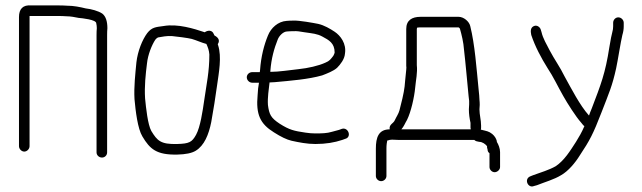

<svg xmlns="http://www.w3.org/2000/svg" viewBox="-20 -548 2369 708"><path d="M89 -9V-489H197C206.3 -489 215.3 -488.7 224 -488C240.9 -488 256.3 -484.7 270 -482C282.4 -480.9 335 -475.8 335 -462C336.3 -456 337 -450 337 -444C336.3 -436.7 336 -428.3 336 -419V14C336 24.6 345.4 33 356 33C366.6 33 375 24.6 375 14V-419C375 -428.3 375.3 -436.7 376 -444C376 -468.2 370.6 -487.6 357 -498C342.6 -507.6 317 -514.7 296 -517C275.8 -522 251.9 -527 227 -527C217 -527.7 207 -528 197 -528H96C63.9 -530.9 50 -514.5 50 -485V-9C50 1.3 59.4 11 69.5 11C79.6 11 89 1.3 89 -9Z M752 -347C752 -283 741.7 -238.8 733 -178C727.4 -139 718.8 -79.7 703 -51C687.8 -23.6 677.8 -18.2 633 -17C572.2 -15.4 559.7 -29.4 538 -65C524.9 -88.3 518.4 -150.3 515 -185C512.1 -230 517.1 -274.7 522 -314C525.4 -346.7 539.8 -382.2 553 -402C557 -406.7 560.3 -409.3 563 -410C576.8 -412.5 596.6 -416.3 614 -415C627.4 -414 675.5 -407.7 687 -404.5C703.5 -399.9 724.1 -390.2 741 -386C746.7 -373.3 750.8 -363 752 -347ZM735 -429C695.6 -442.1 635.5 -461.3 583 -452C553.5 -448.1 539.9 -447.4 523 -426C504.6 -401.5 487.7 -359.2 483 -318C479.1 -276.6 473.3 -227.8 476 -182C479.9 -139 487.6 -73.5 505 -45C532.7 1.8 557.3 23.7 634 22C664.7 21.3 687.2 16.7 701.5 8C733.4 -11.3 749.7 -51.5 759 -98C766.8 -140.5 774.8 -192.1 780.5 -233.5C786.7 -278.5 798.6 -338.1 784 -382C784 -382.7 783.7 -383.7 783 -385C793.5 -400.8 782 -411.5 771 -417L768 -423C762.3 -438.1 745.3 -436.8 735 -429Z M977 -283V-287C980.5 -332.9 991.1 -369.7 1004 -402C1009.3 -416.2 1024.9 -432 1039 -432C1045.7 -432.7 1054 -433 1064 -433C1072.7 -433.7 1085.7 -432.3 1103 -429C1133.3 -424.5 1149.2 -423.8 1169 -413C1192.5 -400.3 1214 -389.4 1214 -354C1213.3 -350.7 1211.7 -346.7 1209 -342C1199.7 -330 1195.2 -323.1 1180 -317C1154.5 -305.2 1115.3 -296.6 1081 -293C1050.1 -289.9 1009.9 -283 977 -283ZM910 -243H935C932.3 -229.3 930.9 -215.5 930 -198C923.1 -125.6 939.5 -91.3 990 -60C1016 -43.3 1037.7 -33 1055 -29C1082 -23.1 1111.8 -17 1143 -17C1181.9 -17 1213.8 -22.6 1242 -32L1253 -36C1278 -42.2 1264.7 -79.8 1241 -73L1230 -69C1222.7 -67 1214 -64.7 1204 -62C1185.6 -56.3 1166.2 -56 1142 -56C1130.7 -56 1118.7 -57 1106 -59C1064.6 -65.2 1047.7 -68.6 1011 -92C978.7 -113.5 972.7 -125.7 968 -161C966.2 -189.2 971.2 -218.8 974 -244C980 -244 986.3 -244.3 993 -245C1053.3 -250.5 1117.7 -255.6 1168 -270C1186.6 -277.2 1209.8 -286 1223 -298C1234.8 -309.8 1250.7 -329.9 1252 -350C1258.2 -387.1 1235.4 -416.8 1214 -431C1197.4 -442 1175.5 -455 1153 -460C1136.1 -463.4 1082.6 -473.2 1062 -472C1052 -472 1043.7 -471.7 1037 -471C1005.2 -469 979 -444.9 968 -417C953.7 -382 942.6 -340.3 939 -290C938.3 -287.3 938 -284.7 938 -282H910C899.4 -282 890 -273.6 890 -263C890 -252.4 899.4 -243 910 -243Z M1405 101V0C1405 -6.7 1405.3 -12.7 1406 -18L1408 -30H1410C1414.7 -32 1420 -33 1426 -33C1435.3 -32.3 1443.3 -32 1450 -32H1729C1733.9 -27.1 1739.3 -26.3 1747 -25C1758.6 -25 1769.8 -16.8 1776 -9V-4L1778 4C1778 9.3 1780.3 13.7 1785 17V68C1785 77.7 1793.9 87 1804 87C1814 87 1824 77.7 1824 68V13C1824 -0.8 1818 -15.4 1812 -25V-28C1809.3 -38 1803.7 -46.7 1795 -54C1782.7 -64 1773.7 -64.8 1757 -69C1755.7 -69 1754.3 -69.3 1753 -70C1753.7 -72 1754 -74.3 1754 -77V-85C1754 -106 1748 -124.2 1748 -145C1748 -149.7 1748.3 -155 1749 -161C1749 -167.7 1748.7 -174 1748 -180L1747 -197L1745 -217C1737 -297.2 1731 -384 1714 -452C1710.1 -468.8 1690.1 -486 1671 -486H1531C1498.6 -486 1478 -473.1 1478 -441V-305C1478.7 -301.7 1478.7 -297 1478 -291C1476.6 -274.2 1475.4 -267.8 1474 -251L1472 -229C1469.8 -206.8 1458.8 -162.4 1453 -141C1450.1 -129.2 1440.4 -115 1436 -105C1430.7 -91.9 1413.9 -89.9 1417 -71C1375.8 -71 1366 -41 1366 0V101C1366 111.3 1375.3 120 1385.5 120C1395.7 120 1405 111.3 1405 101ZM1676 -442C1682.3 -419.9 1689.2 -391.8 1691 -365C1697.1 -313.2 1702.8 -245.2 1708 -193L1710 -176V-163C1709.3 -156.3 1709 -150.3 1709 -145C1709 -127.1 1711.4 -111.3 1715 -95V-77C1715 -75 1715.3 -73 1716 -71H1460C1469.7 -82.1 1473 -92.7 1481 -106C1495.1 -134.3 1507.7 -188.5 1511 -225C1513.5 -252.6 1520.1 -280 1517 -308V-441C1517 -442.3 1517.3 -444 1518 -446C1521.3 -446.7 1525.3 -447 1530 -447H1671C1672.3 -447 1676 -443.3 1676 -442Z M2241 -464V-451C2241 -443.7 2240 -436.7 2238 -430C2235.3 -420.7 2231.7 -402 2227 -374C2212.1 -277.2 2195.8 -236.6 2162 -148C2158 -138.7 2154.7 -130 2152 -122L2151 -123C2117.9 -160.2 2087.5 -220.1 2062 -266C2045.2 -300.7 2023.9 -329.7 2007 -362C1995.5 -384 1981.8 -407.5 1977 -429L1974 -439C1971.7 -446.9 1961.6 -456.2 1950.5 -452.5C1936.5 -447.8 1935.6 -434.4 1939 -419C1953.1 -376.6 1975.8 -334.1 1999 -297C2019.6 -266.7 2038.1 -226.8 2057 -194C2071.6 -167.7 2104.6 -116.2 2122 -97L2131 -86C2132.3 -84.7 2133.7 -83.7 2135 -83C2126.1 -61.5 2114 -41 2104 -25C2082.7 8 2061.2 43.5 2029 65C2004.8 78.8 1974.1 87.8 1946 98L1936 102C1910.7 111.5 1926.7 147.6 1949 138L1960 135C1988.9 123.4 2024 113.6 2049 98C2075.5 83.3 2101.9 51.2 2118 25C2154.9 -30.4 2167.2 -53.9 2198 -133.5C2225.7 -205.1 2237.8 -231.1 2252 -296C2258.3 -324.7 2268.8 -394 2275 -419C2278.3 -429.7 2280 -440.3 2280 -451V-464C2280 -474.6 2270.6 -484 2260 -484C2249.4 -484 2241 -474.6 2241 -464Z"/></svg>

Font: Just Breathe
Style: Regular
Weight: 400
Foundry: Cannot Into Space Fonts
Version: Version 0.72